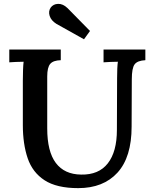

<svg xmlns="http://www.w3.org/2000/svg" viewBox="-20 -956 797 992"><path d="M294 -645Q255 -644 239.5 -626Q224 -608 224 -561V-293Q224 -173 268.5 -114Q313 -55 399 -54Q490 -52 537 -112Q584 -172 584 -285L585 -553Q585 -578 586 -601Q587 -624 589 -637Q572 -637 550 -636Q528 -635 515 -634V-700H731V-645Q690 -643 675.5 -623.5Q661 -604 661 -546L660 -302Q660 -144 587 -64Q514 16 384 16Q273 16 210.5 -24.5Q148 -65 123 -138.5Q98 -212 98 -310V-539Q98 -565 99 -593.5Q100 -622 102 -637Q85 -637 63 -636Q41 -635 28 -634V-700H294ZM414 -753 271 -833Q244 -850 236.5 -874Q229 -898 242 -917Q255 -935 280 -936Q305 -937 329 -914L445 -796Z"/></svg>

Font: Lora SemiBold
Style: Regular
Weight: 600
Designer: Olga Karpushina, Alexei Vanyashin (Cyrillic)
Foundry: Cyreal
Version: Version 3.011; ttfautohint (v1.8.4.7-5d5b)